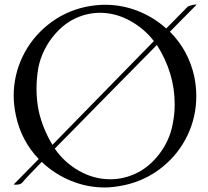

<svg xmlns="http://www.w3.org/2000/svg" viewBox="-20 -809 912 842"><path d="M738.8 -272.9Q746.1 -312 746.1 -351.1Q746.1 -489.3 668 -611.8Q615.7 -558.6 453.1 -394Q290.5 -229.5 220.2 -157.2Q261.7 -96.7 326.7 -59.8Q391.6 -22.9 463.9 -22.9Q492.2 -22.9 519 -28.8Q605 -47.9 664.8 -116.7Q724.6 -185.5 738.8 -272.9ZM149.9 -321.8Q167 -245.6 210 -173.8L654.8 -628.9Q611.8 -684.6 548.8 -718.8Q485.8 -752.9 418 -752.9Q392.6 -752.9 365.2 -747.1Q282.7 -729 223.9 -662.4Q165 -595.7 147.9 -511.2Q140.1 -463.4 140.1 -419.9Q140.1 -369.1 149.9 -321.8ZM725.1 -669.9Q806.6 -588.4 832 -473.1Q840.8 -430.2 840.8 -387.2Q840.8 -295.9 801.5 -214.1Q762.2 -132.3 689.9 -74.7Q617.7 -17.1 525.9 2.9Q475.6 13.2 439.9 13.2Q362.3 13.2 290.5 -16.4Q218.8 -45.9 163.1 -99.1Q95.2 -29.8 79.1 -9.8Q71.8 1 48.8 1Q46.4 1 43 0.5L40 0L149.9 -111.8Q73.7 -190.9 49.8 -301.8Q40 -349.6 40 -388.2Q40 -479.5 79.3 -561.3Q118.7 -643.1 190.9 -700.9Q263.2 -758.8 355 -778.8Q400.4 -788.1 440.9 -788.1Q515.6 -788.1 585 -760.7Q654.3 -733.4 709 -684.1L803.2 -779.8Q805.2 -781.7 818.1 -785.4Q831.1 -789.1 837.9 -789.1Q838.9 -789.1 840.1 -788.6Q841.3 -788.1 841.8 -788.1Q794.9 -740.7 725.1 -669.9Z"/></svg>

Font: Anticva
Style: Regular
Weight: 400
Version: Version 1.000